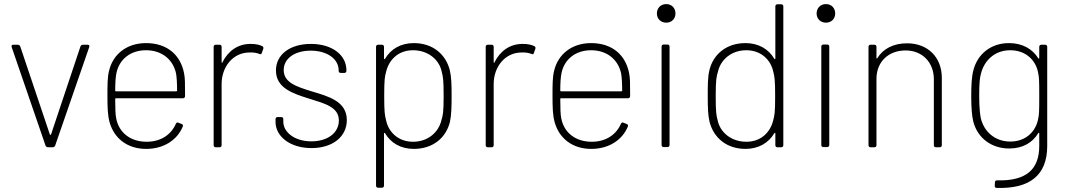

<svg xmlns="http://www.w3.org/2000/svg" viewBox="-20 -721 5232 940"><path d="M215 0H238C243 0 248 -3 250 -8L417 -491C419 -498 416 -502 409 -502H386C381 -502 376 -499 374 -494L230 -63C229 -60 225 -60 224 -63L79 -494C77 -499 72 -502 67 -502H45C38 -502 35 -498 37 -491L203 -8C205 -3 210 0 215 0Z M698 -27C617 -27 562 -73 549 -141C545 -159 544 -191 544 -236C544 -239 546 -240 548 -240H876C882 -240 886 -244 886 -251C886 -318 886 -337 881 -363C864 -451 799 -510 695 -510C600 -510 533 -455 514 -375C506 -343 506 -308 506 -252C506 -196 507 -155 517 -121C539 -44 603 8 696 8C783 8 849 -37 875 -102C877 -108 875 -112 869 -114L854 -120C848 -123 844 -121 841 -115C818 -62 768 -27 698 -27ZM695 -475C774 -475 828 -428 842 -361C845 -345 847 -313 847 -278C847 -275 845 -274 843 -274H548C546 -274 544 -275 544 -278C544 -314 546 -345 550 -363C563 -428 616 -475 695 -475Z M1206 -506C1143 -506 1096 -470 1069 -416C1068 -412 1065 -413 1065 -417V-492C1065 -498 1061 -502 1055 -502H1036C1030 -502 1026 -498 1026 -492V-10C1026 -4 1030 0 1036 0H1055C1061 0 1065 -4 1065 -10V-310C1065 -394 1121 -464 1201 -464C1222 -465 1237 -462 1250 -457C1256 -454 1260 -455 1262 -462L1269 -482C1271 -487 1269 -493 1264 -495C1250 -502 1233 -506 1206 -506Z M1505 4C1610 4 1678 -53 1678 -133C1678 -225 1589 -249 1505 -274C1431 -297 1369 -317 1369 -378C1369 -434 1422 -473 1501 -473C1585 -473 1638 -430 1638 -377V-374C1638 -368 1642 -364 1648 -364H1666C1672 -364 1676 -368 1676 -374V-377C1676 -451 1607 -506 1502 -506C1401 -506 1331 -455 1331 -376C1331 -290 1413 -263 1497 -237C1570 -214 1639 -197 1639 -131C1639 -72 1586 -29 1504 -29C1421 -29 1367 -75 1367 -125V-138C1367 -144 1363 -148 1357 -148H1339C1333 -148 1329 -144 1329 -138V-124C1329 -54 1399 4 1505 4Z M2182 -378C2162 -456 2098 -510 2006 -510C1942 -510 1893 -481 1865 -433C1863 -430 1860 -431 1860 -435V-492C1860 -498 1856 -502 1850 -502H1831C1825 -502 1821 -498 1821 -492V188C1821 194 1825 198 1831 198H1850C1856 198 1860 194 1860 188V-67C1860 -71 1863 -72 1865 -69C1893 -21 1942 8 2006 8C2099 8 2164 -46 2183 -125C2190 -158 2191 -198 2191 -252C2191 -307 2190 -345 2182 -378ZM2141 -132C2127 -73 2075 -27 2002 -27C1930 -27 1882 -74 1870 -133C1864 -156 1861 -171 1861 -252C1861 -331 1864 -347 1870 -368C1883 -426 1928 -475 2002 -475C2075 -475 2131 -430 2143 -368C2149 -345 2152 -330 2152 -250C2152 -170 2148 -154 2141 -132Z M2538 -506C2475 -506 2428 -470 2401 -416C2400 -412 2397 -413 2397 -417V-492C2397 -498 2393 -502 2387 -502H2368C2362 -502 2358 -498 2358 -492V-10C2358 -4 2362 0 2368 0H2387C2393 0 2397 -4 2397 -10V-310C2397 -394 2453 -464 2533 -464C2554 -465 2569 -462 2582 -457C2588 -454 2592 -455 2594 -462L2601 -482C2603 -487 2601 -493 2596 -495C2582 -502 2565 -506 2538 -506Z M2877 -27C2796 -27 2741 -73 2728 -141C2724 -159 2723 -191 2723 -236C2723 -239 2725 -240 2727 -240H3055C3061 -240 3065 -244 3065 -251C3065 -318 3065 -337 3060 -363C3043 -451 2978 -510 2874 -510C2779 -510 2712 -455 2693 -375C2685 -343 2685 -308 2685 -252C2685 -196 2686 -155 2696 -121C2718 -44 2782 8 2875 8C2962 8 3028 -37 3054 -102C3056 -108 3054 -112 3048 -114L3033 -120C3027 -123 3023 -121 3020 -115C2997 -62 2947 -27 2877 -27ZM2874 -475C2953 -475 3007 -428 3021 -361C3024 -345 3026 -313 3026 -278C3026 -275 3024 -274 3022 -274H2727C2725 -274 2723 -275 2723 -278C2723 -314 2725 -345 2729 -363C2742 -428 2795 -475 2874 -475Z M3242 -610C3268 -610 3287 -629 3287 -655C3287 -682 3268 -701 3242 -701C3215 -701 3196 -682 3196 -655C3196 -629 3215 -610 3242 -610ZM3229 -1H3248C3254 -1 3258 -5 3258 -11V-493C3258 -499 3254 -503 3248 -503H3229C3223 -503 3219 -499 3219 -493V-11C3219 -5 3223 -1 3229 -1Z M3776 -690V-435C3776 -431 3773 -430 3771 -433C3743 -481 3693 -510 3630 -510C3537 -510 3472 -456 3453 -377C3445 -344 3445 -304 3445 -250C3445 -195 3446 -157 3454 -124C3474 -46 3538 8 3630 8C3693 8 3743 -21 3771 -69C3773 -72 3776 -71 3776 -67V-10C3776 -4 3780 0 3786 0H3805C3811 0 3815 -4 3815 -10V-690C3815 -696 3811 -700 3805 -700H3786C3780 -700 3776 -696 3776 -690ZM3766 -134C3753 -76 3708 -27 3634 -27C3561 -27 3505 -72 3493 -134C3487 -157 3484 -172 3484 -252C3484 -332 3488 -348 3495 -370C3508 -429 3561 -475 3634 -475C3706 -475 3754 -428 3766 -369C3772 -346 3775 -331 3775 -250C3775 -171 3772 -155 3766 -134Z M4024 -610C4050 -610 4069 -629 4069 -655C4069 -682 4050 -701 4024 -701C3997 -701 3978 -682 3978 -655C3978 -629 3997 -610 4024 -610ZM4011 -1H4030C4036 -1 4040 -5 4040 -11V-493C4040 -499 4036 -503 4030 -503H4011C4005 -503 4001 -499 4001 -493V-11C4001 -5 4005 -1 4011 -1Z M4421 -509C4355 -509 4304 -483 4275 -436C4273 -433 4271 -434 4271 -438V-492C4271 -498 4267 -502 4261 -502H4242C4236 -502 4232 -498 4232 -492V-10C4232 -4 4236 0 4242 0H4261C4267 0 4271 -4 4271 -10V-335C4271 -417 4328 -474 4414 -474C4495 -474 4552 -416 4552 -333V-10C4552 -4 4556 0 4562 0H4581C4587 0 4591 -4 4591 -10V-340C4591 -441 4522 -509 4421 -509Z M5068 -492V-437C5068 -433 5065 -433 5063 -436C5035 -481 4986 -510 4920 -510C4830 -510 4766 -455 4746 -379C4737 -346 4735 -304 4735 -250C4735 -195 4738 -155 4745 -126C4766 -45 4834 6 4921 6C4989 6 5036 -24 5063 -69C5065 -72 5068 -72 5068 -68V-7C5068 108 5005 166 4861 162C4855 162 4851 165 4851 172L4850 189C4850 196 4854 199 4860 199C5020 204 5107 138 5107 -6V-492C5107 -498 5103 -502 5097 -502H5078C5072 -502 5068 -498 5068 -492ZM5063 -141C5053 -81 5006 -28 4926 -28C4850 -28 4797 -78 4782 -142C4779 -156 4774 -189 4774 -252C4774 -315 4777 -342 4783 -362C4799 -424 4849 -475 4926 -475C5004 -475 5053 -424 5063 -362C5067 -341 5068 -332 5068 -251C5068 -170 5067 -160 5063 -141Z"/></svg>

Font: Barlow ExtraLight
Style: Regular
Weight: 275
Designer: Jeremy Tribby
Foundry: Tribby Type
Version: Version 1.422;hotconv 1.0.109;makeotfexe 2.5.65596